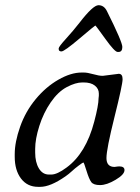

<svg xmlns="http://www.w3.org/2000/svg" viewBox="-20 -728 539 738"><path d="M359.9 -368.7Q359.9 -386.7 344.7 -398.9Q329.6 -411.1 301.3 -411.1H296.4Q270.5 -411.1 236.8 -393.3Q203.1 -375.5 175 -334.7Q147 -293.9 131.1 -243.7Q115.2 -193.4 115.2 -156.2V-141.6Q115.2 -104.5 129.4 -80.8Q143.6 -57.1 168 -57.1H176.3Q176.8 -57.1 177.2 -57.1Q199.7 -57.1 235.8 -84Q310.5 -138.7 342.3 -260.7Q358.9 -323.7 358.9 -350.6L359.9 -359.9ZM391.1 -685.1Q450.2 -566.9 450.2 -547.6Q450.2 -528.3 435.5 -528.3H432.1Q420.9 -528.3 384.5 -579.1Q348.1 -629.9 346.4 -629.9Q344.7 -629.9 285.9 -580.1Q227.1 -530.3 216.3 -530.3Q205.6 -530.3 205.6 -539.6V-542Q205.6 -548.3 233.4 -578.9Q261.2 -609.4 285.6 -640.6Q337.4 -708 358.6 -708Q379.9 -708 391.1 -685.1ZM375 -436.5 436.5 -444.3Q451.2 -444.3 451.2 -423.6Q451.2 -402.8 420.2 -278.8Q389.2 -154.8 389.2 -120.6Q389.2 -86.4 420.4 -86.4Q433.1 -88.4 438.5 -88.4Q458.5 -88.4 458.5 -74.2Q458.5 -57.1 424.3 -36.9Q390.1 -16.6 364.7 -16.6Q339.4 -16.6 330.8 -28.1Q322.3 -39.6 312.5 -71.5Q302.7 -103.5 300.5 -103.5Q298.3 -103.5 283 -92Q267.6 -80.6 256.1 -69.8Q244.6 -59.1 231.9 -50.3Q173.8 -9.8 134.8 -9.8H126.5Q85 -9.8 60.8 -41.7Q36.6 -73.7 36.6 -125.5V-135.3Q36.6 -182.1 57.4 -241Q78.1 -299.8 117.2 -346.9Q156.2 -394 204.3 -421.6Q252.4 -449.2 293.5 -449.2H302.2Q315.9 -449.2 338.1 -442.9Q360.4 -436.5 375 -436.5Z"/></svg>

Font: Averia Serif Libre Light
Style: Italic
Weight: 300
Italic angle: -8.5°
Version: Version 1.002